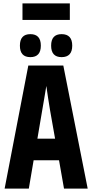

<svg xmlns="http://www.w3.org/2000/svg" viewBox="-20 -1099 540 1119"><path d="M387 -983V-1079H111V-983ZM218 -833Q218 -900 157 -900Q96 -900 96 -833Q96 -766 157 -766Q218 -766 218 -833ZM401 -833Q401 -900 339 -900Q278 -900 278 -833Q278 -766 339 -766Q401 -766 401 -833ZM226 -456Q231 -485 238 -526Q245 -567 250 -598Q254 -567 260.5 -526.5Q267 -486 272 -455L301 -291H198ZM353 0H491L349 -717H145L7 0H148L176 -165H324Z"/></svg>

Font: Noto Sans Mono UI Condensed ExtraBold
Style: Regular
Weight: 800
Width: 3
Designer: Monotype Design team
Foundry: Monotype Imaging Inc.
Version: 1.000